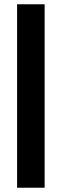

<svg xmlns="http://www.w3.org/2000/svg" viewBox="-20 -699 289 899"><path d="M60 -679H189V180H60Z"/></svg>

Font: Grenze Black
Style: Regular
Weight: 900
Designer: Renata Polastri
Foundry: Omnibus-Type
Version: Version 1.002; ttfautohint (v1.8)